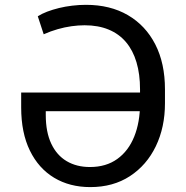

<svg xmlns="http://www.w3.org/2000/svg" viewBox="-20 -757 762 787"><path d="M350.1 9.9Q265.6 9.9 201.9 -28.4Q138.1 -66.8 102.5 -139.7Q66.8 -212.7 66.8 -316.8V-377.8H593.8V-301.1H167.6V-285.5Q167.6 -215.9 190 -168.3Q212.4 -120.7 253 -96.6Q293.7 -72.4 348.7 -72.4Q414.8 -72.4 460.6 -105.3Q506.4 -138.1 530.2 -197.1Q554 -256 554 -333.8V-390.6Q554 -453.1 539.4 -502Q524.9 -550.8 496.3 -584.5Q467.7 -618.3 425.2 -635.8Q382.8 -653.4 326.7 -653.4Q300.8 -653.4 272.9 -649.5Q245 -645.6 216.4 -637.4Q187.9 -629.3 159.1 -616.5L134.9 -690.3Q150.9 -700.6 173.3 -709.2Q195.7 -717.7 221.8 -724.1Q247.9 -730.5 276.1 -733.8Q304.3 -737.2 332.4 -737.2Q431.5 -737.2 504.1 -695Q576.7 -652.7 616.5 -575.1Q656.2 -497.5 656.2 -390.6V-333.8Q656.2 -235.4 618.8 -157.7Q581.3 -79.9 512.6 -35Q443.9 9.9 350.1 9.9Z"/></svg>

Font: InterMG
Style: Regular
Weight: 400
Designer: Rasmus Andersson
Foundry: rsms
Version: Version 3.019;December 26, 2023;FontCreator 15.0.0.2955 64-b